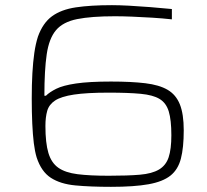

<svg xmlns="http://www.w3.org/2000/svg" viewBox="-20 -716 801 744"><path d="M410 8Q330 8 272 2.5Q214 -3 177 -27Q140 -51 122 -106Q115 -129 111 -161.5Q107 -194 105 -237.5Q103 -281 103 -334Q103 -389 105.5 -432.5Q108 -476 113 -511Q118 -546 127 -574Q146 -627 181.5 -653Q217 -679 274 -687.5Q331 -696 414 -696Q441 -696 479.5 -694Q518 -692 561.5 -688.5Q605 -685 646 -681V-641Q610 -645 569.5 -647.5Q529 -650 492 -651.5Q455 -653 425 -653Q334 -653 279 -642Q224 -631 197 -599Q170 -567 161 -505.5Q152 -444 152 -345H158Q172 -359 198 -372Q224 -385 274.5 -392.5Q325 -400 410 -400Q489 -400 543 -393.5Q597 -387 629.5 -368Q662 -349 677 -311.5Q692 -274 692 -211Q692 -144 681 -101.5Q670 -59 640.5 -35.5Q611 -12 555.5 -2Q500 8 410 8ZM401 -35Q475 -35 522 -39Q569 -43 596 -59Q623 -75 633.5 -106.5Q644 -138 644 -192Q644 -251 634 -284Q624 -317 598.5 -332.5Q573 -348 525 -352.5Q477 -357 401 -357Q316 -357 266.5 -349.5Q217 -342 193.5 -326.5Q170 -311 163 -286.5Q156 -262 156 -228Q156 -162 167.5 -123.5Q179 -85 206 -66Q233 -47 280.5 -41Q328 -35 401 -35Z"/></svg>

Font: Saira Expanded ExtraLight
Style: Regular
Weight: 250
Width: 7
Designer: Hector Gatti with collaboration of the Omnibus-Type team
Foundry: Omnibus-Type
Version: Version 1.101